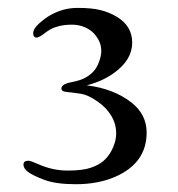

<svg xmlns="http://www.w3.org/2000/svg" viewBox="-20 -704 455 491"><path d="M53 -293Q57.9 -293 77.4 -284.4Q114.5 -267.8 152.7 -267.8Q190.9 -267.8 211.8 -274.9Q232.7 -282 244.6 -292.5Q256.6 -303 264.2 -316.9Q277.1 -340.1 277.1 -363.5Q277.1 -387 264.4 -408.2Q251.7 -429.4 228.1 -445.4Q204.6 -461.4 187.4 -464.1Q170.2 -466.8 163 -467.5Q155.8 -468.3 151.9 -468.6Q147.9 -469 144 -470Q137 -471.7 137 -477.8Q137 -488.8 162.2 -493.7Q187.5 -498.5 200.8 -506.7Q214.1 -514.9 221.2 -523.8Q228.3 -532.7 232.4 -543.7Q239 -560.3 239 -573.5Q239 -586.7 234.1 -597.5Q229.2 -608.4 220.5 -618.2Q211.7 -627.9 196.8 -634.4Q181.9 -640.9 164.1 -640.9Q146.2 -640.9 132 -637.5Q117.7 -634 109.4 -629.2Q101.1 -624.3 94.7 -619.4Q79.6 -607.9 74 -607.9Q64.9 -607.9 64.9 -618.9Q64.9 -630.4 79.7 -643.7Q94.5 -657 108.4 -665Q141.4 -683.8 178.2 -683.8Q215.1 -683.8 237.4 -678.1Q259.8 -672.4 277.8 -661.6Q318.1 -637.9 318.1 -595Q318.1 -551.3 272.5 -518.1Q242.7 -496.3 201.9 -485.8Q270 -477.3 315.2 -442.6Q355 -411.9 355 -365Q355 -288.1 276.9 -252.9Q232.2 -232.9 174.1 -232.9Q122.6 -232.9 92.5 -244.4Q62.5 -255.9 51.3 -264.6Q40 -273.4 40 -283.2Q40 -293 53 -293Z"/></svg>

Font: Linden Hill
Style: Regular
Weight: 400
Version: Version 1.202